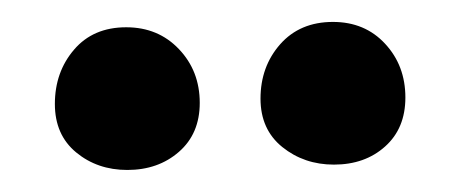

<svg xmlns="http://www.w3.org/2000/svg" viewBox="-20 -732 422 176"><path d="M351.6 -642.6Q351.6 -614.3 333 -597.7Q314.5 -581.1 286.1 -581.1Q258.8 -581.1 238.8 -597.2Q218.8 -613.3 218.8 -641.6Q218.8 -670.9 236.8 -691.4Q254.9 -711.9 285.2 -711.9Q314.5 -711.9 333 -691.9Q351.6 -671.9 351.6 -642.6ZM163.1 -637.7Q163.1 -609.4 144 -592.8Q125 -576.2 96.7 -576.2Q69.3 -576.2 49.8 -592.3Q30.3 -608.4 30.3 -636.7Q30.3 -666 47.9 -686.5Q65.4 -707 95.7 -707Q125 -707 144 -687Q163.1 -667 163.1 -637.7Z"/></svg>

Font: Chewy
Style: Regular
Weight: 400
Designer: Squid
Foundry: Font Diner, Inc DBA Sideshow
Version: Version 1.000